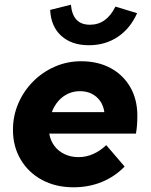

<svg xmlns="http://www.w3.org/2000/svg" viewBox="-20 -784 640 815"><path d="M292 11Q217 11 159 -20Q101 -51 68 -106.5Q35 -162 35 -233Q35 -292 57.5 -344.5Q80 -397 120 -437.5Q160 -478 212.5 -501Q265 -524 324 -524Q396 -524 449.5 -495Q503 -466 533 -414Q563 -362 563 -293Q563 -270 561.5 -251.5Q560 -233 557 -217H189Q194 -187 211 -164.5Q228 -142 254.5 -129.5Q281 -117 313 -117Q346 -117 376 -130.5Q406 -144 431 -168L509 -77Q467 -34 412 -11.5Q357 11 292 11ZM200 -308H423Q419 -336 405 -355.5Q391 -375 369.5 -386Q348 -397 319 -397Q292 -397 268.5 -386Q245 -375 227.5 -355Q210 -335 200 -308ZM357 -592Q284 -592 240 -632Q196 -672 193 -742L281 -764Q285 -721 305 -700Q325 -679 362 -679Q432 -679 470 -756L562 -728Q533 -663 480 -627.5Q427 -592 357 -592Z"/></svg>

Font: Red Hat Mono
Style: Italic
Weight: 300
Italic angle: -12°
Monospace: yes
Designer: Pentagram, MCKL
Foundry: Pentagram, MCKL
Version: Version 1.023